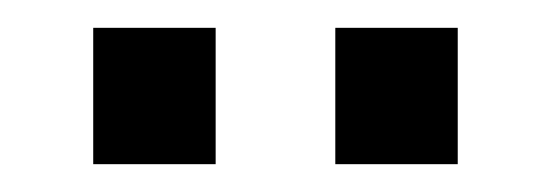

<svg xmlns="http://www.w3.org/2000/svg" viewBox="-20 -731 396 138"><path d="M47 -613V-711H135V-613ZM221 -613V-711H309V-613Z"/></svg>

Font: Geist
Style: Regular
Weight: 400
Designer: Basement.studio, Andrés Briganti, Mateo Zaragoza
Foundry: Basement.studio, Vercel, Andrés Briganti, Guido Ferreyra, Mateo Zaragoza
Version: Version 1.401